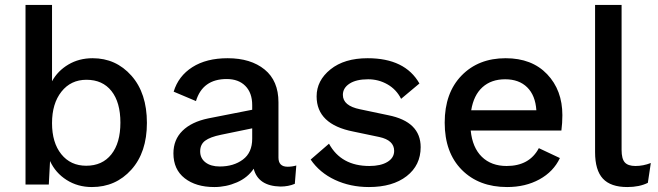

<svg xmlns="http://www.w3.org/2000/svg" viewBox="-20 -745 2654 775"><path d="M354 -510Q448 -510 510.5 -439.5Q573 -369 573 -249Q573 -130 510 -60Q447 10 351 10Q294 10 249 -18.5Q204 -47 182 -95L177 0H83V-725H190V-417Q213 -459 256 -484.5Q299 -510 354 -510ZM328 -76Q393 -76 429.5 -122Q466 -168 466 -250Q466 -332 430 -377.5Q394 -423 329 -423Q266 -423 228 -375Q190 -327 190 -248Q190 -169 227.5 -122.5Q265 -76 328 -76Z M1141 -72Q1159 -72 1176 -77L1170 -3Q1144 8 1112 8Q1022 6 1004 -64Q980 -28 936.5 -9Q893 10 845 10Q771 10 725.5 -25.5Q680 -61 680 -126Q680 -181 716.5 -217Q753 -253 820 -267L998 -302V-321Q998 -370 970.5 -398Q943 -426 895 -426Q798 -426 771 -337L681 -375Q700 -438 756.5 -474Q813 -510 899 -510Q992 -510 1048 -464.5Q1104 -419 1104 -332V-109Q1104 -72 1141 -72ZM867 -73Q923 -73 960.5 -101Q998 -129 998 -185V-227L872 -201Q828 -192 808 -177Q788 -162 788 -134Q788 -106 809.5 -89.5Q831 -73 867 -73Z M1469 10Q1394 10 1332 -19Q1270 -48 1234 -101L1308 -165Q1357 -75 1471 -75Q1517 -75 1544 -91.5Q1571 -108 1571 -136Q1571 -179 1511 -192L1406 -214Q1258 -243 1258 -356Q1258 -420 1314 -465Q1370 -510 1464 -510Q1615 -510 1673 -408L1599 -346Q1580 -384 1544 -404.5Q1508 -425 1466 -425Q1418 -425 1391 -407.5Q1364 -390 1364 -362Q1364 -318 1433 -304L1547 -280Q1678 -254 1678 -151Q1678 -78 1621.5 -34Q1565 10 1469 10Z M2250 -280Q2250 -248 2246 -218H1880Q1887 -149 1925 -112Q1963 -75 2025 -75Q2117 -75 2155 -147L2240 -107Q2214 -52 2157.5 -21Q2101 10 2027 10Q1913 10 1844 -59.5Q1775 -129 1775 -250Q1775 -370 1843 -440Q1911 -510 2021 -510Q2127 -510 2188.5 -445.5Q2250 -381 2250 -280ZM1882 -300H2145Q2141 -360 2108 -392.5Q2075 -425 2019 -425Q1963 -425 1927.5 -393Q1892 -361 1882 -300Z M2489 -725V-140Q2489 -104 2502 -89.5Q2515 -75 2545 -75Q2576 -75 2607 -87L2595 -7Q2561 10 2512 10Q2445 10 2413.5 -24Q2382 -58 2382 -131V-725Z"/></svg>

Font: Elaine Sans Medium
Style: Regular
Weight: 500
Designer: Wei Huang
Foundry: Wei Huang
Version: Version 2.001;December 24, 2019;FontCreator 12.0.0.2547 64-b